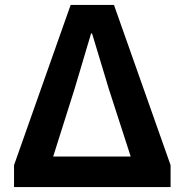

<svg xmlns="http://www.w3.org/2000/svg" viewBox="-20 -760 750 780"><path d="M37 0V-89L267 -740H443L673 -89V0ZM196 -124H511L422 -399L354 -624H350L283 -399Z"/></svg>

Font: Source Han Sans CN Bold
Style: Bold
Weight: 700
Designer: Ryoko NISHIZUKA 西塚涼子 (kana & ideographs); Paul D. Hunt (Latin, Greek & Cyrillic); Wenlong ZHANG 张文龙 (bopomofo); Sandoll 
Foundry: Adobe Systems Incorporated
Version: Version 1.00;May 30, 2023;FontCreator 11.5.0.2422 32-bit